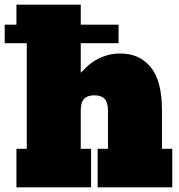

<svg xmlns="http://www.w3.org/2000/svg" viewBox="-52 -798 764 818"><path d="M364 -164H408V-328Q408 -362 393.5 -377Q379 -392 350 -392Q321 -392 306.5 -377Q292 -362 292 -328V-164H336V0H18V-164H62V-614H-32V-693H18V-778H292V-693H453V-614H292V-488Q304 -500 319 -514.5Q334 -529 354.5 -541Q375 -553 401 -561.5Q427 -570 461 -570Q543 -570 590.5 -511.5Q638 -453 638 -328V-164H682V0H364Z"/></svg>

Font: Alfa Slab One
Style: Regular
Weight: 400
Designer: JM Sole
Foundry: JM Sole
Version: Version 1.001